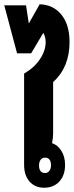

<svg xmlns="http://www.w3.org/2000/svg" viewBox="-47 -871 349 900"><path d="M160 9Q117 9 91.5 -20Q66 -49 66 -98V-526Q114 -554 140.5 -594Q167 -634 167 -673Q167 -698 156 -717L99 -621H33L-27 -846H75L88 -761L139 -851Q203 -849 241 -802Q279 -755 279 -674Q279 -556 202 -486V-246Q202 -225 197 -200Q224 -191 241 -163.5Q258 -136 258 -98Q258 -49 231 -20Q204 9 160 9ZM164 -60Q177 -60 184.5 -70Q192 -80 192 -96Q192 -132 164 -132Q151 -132 143.5 -122Q136 -112 136 -96Q136 -60 164 -60Z"/></svg>

Font: Noto Sans Thai Looped UI Condensed ExtraBold
Style: Regular
Weight: 800
Width: 3
Designer: Cadson Demak Team
Foundry: Cadson Demak Co., Ltd.
Version: Version 1.000